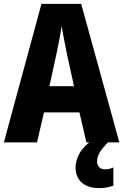

<svg xmlns="http://www.w3.org/2000/svg" viewBox="-20 -735 636 991"><path d="M426 0 390 -155H207L171 0H0L194 -715H399L596 0ZM326 -454Q319 -488 311 -529.5Q303 -571 298 -601Q294 -571 286.5 -531Q279 -491 271 -455L235 -290H362ZM481 99Q481 117 492 128Q503 139 522 139Q536 139 546.5 136Q557 133 565 129V223Q553 228 534.5 232Q516 236 493 236Q434 236 402 207.5Q370 179 370 129Q370 94 391 56Q412 18 464 -18L537 0Q505 33 493 54.5Q481 76 481 99Z"/></svg>

Font: Noto Sans Lao UI Cond ExtBd
Style: Regular
Weight: 800
Width: 3
Designer: Monotype Design Team
Foundry: Monotype Imaging Inc.
Version: Version 2.000; ttfautohint (v1.8.4.7-5d5b)